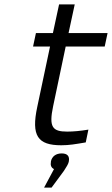

<svg xmlns="http://www.w3.org/2000/svg" viewBox="-20 -650 508 871"><path d="M285 -53C218 -53 201 -73 221 -168L278 -439H455L468 -500H291L319 -630H248L220 -500H143L130 -439H207L149 -165C121 -34 151 9 258 9C294 9 322 4 369 -4L381 -62C345 -56 313 -53 285 -53ZM180 201H214L270 125C282 106 289 96 292 84V83C297 59 286 46 260 46C234 46 216 59 211 82V84C208 99 212 111 225 117Z"/></svg>

Font: LT Wave Text Light Italic
Style: Regular
Weight: 300
Designer: Daniel Lyons
Version: Version 2.5 (Glyphs App)